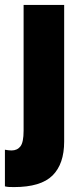

<svg xmlns="http://www.w3.org/2000/svg" viewBox="-50 -490 327 781"><path d="M7 271Q-7 271 -14.5 270.5Q-22 270 -30 268V119Q-15 122 -3 122Q20 122 33 105.5Q46 89 46 42V-470H211V86Q211 177 163.5 224Q116 271 7 271Z"/></svg>

Font: Tilda Sans Black
Style: Regular
Weight: 900
Designer: ParaType Ltd
Foundry: ParaType Ltd
Version: Version 1.009